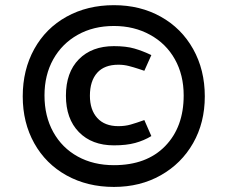

<svg xmlns="http://www.w3.org/2000/svg" viewBox="-20 -669 889 750"><path d="M425 61.2Q527.5 61.2 608.1 15.6Q688.8 -30 734.4 -110Q780 -190 780 -292.5Q780 -396.2 734.4 -477.5Q688.8 -558.8 608.1 -603.8Q527.5 -648.8 425 -648.8Q321.2 -648.8 240 -603.8Q158.8 -558.8 113.8 -477.5Q68.8 -396.2 68.8 -292.5Q68.8 -190 113.8 -109.4Q158.8 -28.8 240 16.2Q321.2 61.2 425 61.2ZM425 -567.5Q503.8 -567.5 566.2 -533.1Q628.8 -498.8 663.1 -437.5Q697.5 -376.2 697.5 -296.2Q697.5 -172.5 625 -98.1Q552.5 -23.8 425 -23.8Q345 -23.8 283.8 -57.5Q222.5 -91.2 188.1 -153.1Q153.8 -215 153.8 -296.2Q153.8 -376.2 188.1 -437.5Q222.5 -498.8 283.8 -533.1Q345 -567.5 425 -567.5ZM442.5 -416.2Q463.8 -416.2 483.1 -411.2Q502.5 -406.2 519.4 -400.6Q536.2 -395 543.8 -392.5L571.2 -453.8Q537.5 -470 505 -479.4Q472.5 -488.8 425 -488.8Q338.8 -488.8 288.1 -437.5Q237.5 -386.2 237.5 -295Q237.5 -205 288.1 -153.1Q338.8 -101.2 425 -101.2Q473.8 -101.2 508.1 -110.6Q542.5 -120 571.2 -137.5L543.8 -200Q512.5 -188.8 490.6 -182.5Q468.8 -176.2 442.5 -176.2Q388.8 -176.2 360 -208.1Q331.2 -240 331.2 -295Q331.2 -352.5 359.4 -384.4Q387.5 -416.2 442.5 -416.2Z"/></svg>

Font: Cambay
Style: Bold
Weight: 700
Designer: Pooja Saxena
Foundry: Pooja Saxena
Version: Version 1.096;PS 001.096;hotconv 1.0.70;makeotf.lib2.5.58329